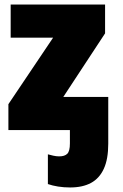

<svg xmlns="http://www.w3.org/2000/svg" viewBox="-20 -573 540 846"><path d="M443 -553V-426L259 -146H457V60Q457 128 437.5 170.5Q418 213 381 233Q344 253 289 253Q261 253 236 249Q211 245 191 238V107Q202 110 215 113Q228 116 241 116Q265 116 276.5 104.5Q288 93 288 59V0H17V-114L214 -407H27V-553Z"/></svg>

Font: Noto Sans Display Black
Style: Regular
Weight: 900
Designer: Monotype Design Team
Foundry: Monotype Imaging Inc.
Version: Version 2.003